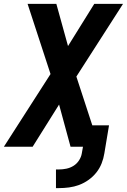

<svg xmlns="http://www.w3.org/2000/svg" viewBox="-22 -755 653 988"><path d="M266 213V117H281Q300 117 319.5 113Q339 109 356 98.5Q373 88 384.5 70.5Q396 53 399 34L405 0H341L282 -217L146 0H-2L238 -374L120 -735H268L328 -518L463 -735H611L371 -361L453 -110H539L515 34Q511 60 501 85.5Q491 111 474 132.5Q457 154 434 170.5Q411 187 385.5 196.5Q360 206 333.5 209.5Q307 213 281 213Z"/></svg>

Font: Iosevka SS04 XBd Ex
Style: Italic
Weight: 800
Width: 7
Italic angle: -9°
Monospace: yes
Designer: Belleve Invis
Foundry: Belleve Invis
Version: Version 19.0.0; ttfautohint (v1.8.4)